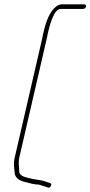

<svg xmlns="http://www.w3.org/2000/svg" viewBox="-20 -708 415 881"><path d="M366 -688H263C256 -688 248 -685 240 -680C206 -655 190 -606 178 -553C176 -541 173 -530 171 -520L48 13C41 42 45 61 47 81C47 109 71 123 100 128C116 133 139 139 158 139C162 140 166 141 171 143L199 152C205 155 209 153 213 146C217 139 216 135 210 132L200 129C193 127 189 125 183 123C165 117 144 117 125 112C101 106 68 102 68 77C68 56 63 40 69 13L192 -520C195 -531 197 -542 199 -553C206 -585 226 -667 258 -667H361C367 -667 374 -672 375 -678C376 -684 372 -688 366 -688Z"/></svg>

Font: Electronic
Style: ThnIt
Weight: 100
Version: Version 1.011